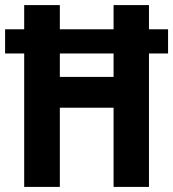

<svg xmlns="http://www.w3.org/2000/svg" viewBox="-23 -785 680 754"><path d="M72 -51V-575H-3V-670H72V-765H212V-670H423V-765H562V-670H637V-575H562V-51H423V-362H212V-51ZM212 -483H423V-575H212Z"/></svg>

Font: Noto Sans Tamil UI Condensed
Style: Bold
Weight: 700
Width: 3
Designer: Jelle Bosma - Monotype Design Team
Foundry: Monotype Imaging Inc.
Version: Version 2.004; ttfautohint (v1.8.4.7-5d5b)